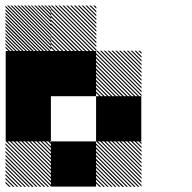

<svg xmlns="http://www.w3.org/2000/svg" viewBox="-21 -688 708 708"><path d="M500.8 -155.8 489.2 -167.5H495L500.8 -161.7ZM500.8 -141.7 475 -167.5H480.8L500.8 -147.5ZM500.8 -127.5 460.8 -167.5H466.7L500.8 -133.3ZM500.8 -113.3 446.7 -167.5H452.5L500.8 -119.2ZM500.8 -99.2 432.5 -167.5H438.3L500.8 -105ZM500.8 -85 418.3 -167.5H424.2L500.8 -90.8ZM500.8 -70.8 404.2 -167.5H410L500.8 -76.7ZM500.8 -56.7 390 -167.5H395.8L500.8 -62.5ZM500.8 -42.5 375.8 -167.5H381.7L500.8 -48.3ZM500.8 -28.3 361.7 -167.5H367.5L500.8 -34.2ZM500.8 -14.2 347.5 -167.5H353.3L500.8 -20ZM500.8 0 333.3 -167.5H339.2L500.8 -5.8ZM487.5 0.8 332.5 -154.2V-160L493.3 0.8ZM473.3 0.8 332.5 -140V-145.8L479.2 0.8ZM459.2 0.8 332.5 -125.8V-131.7L465 0.8ZM445 0.8 332.5 -111.7V-117.5L450.8 0.8ZM430 0.8 332.5 -96.7V-103.3L436.7 0.8ZM416.7 0.8 332.5 -83.3V-89.2L422.5 0.8ZM402.5 0.8 332.5 -69.2V-75L408.3 0.8ZM388.3 0.8 332.5 -55V-60.8L394.2 0.8ZM374.2 0.8 332.5 -40.8V-46.7L380 0.8ZM360 0.8 332.5 -26.7V-32.5L365.8 0.8ZM345.8 0.8 332.5 -12.5V-18.3L351.7 0.8ZM167.5 -155.8 155.8 -167.5H161.7L167.5 -161.7ZM167.5 -141.7 141.7 -167.5H147.5L167.5 -147.5ZM167.5 -127.5 127.5 -167.5H133.3L167.5 -133.3ZM167.5 -113.3 113.3 -167.5H119.2L167.5 -119.2ZM167.5 -99.2 99.2 -167.5H105L167.5 -105ZM167.5 -85 85 -167.5H90.8L167.5 -90.8ZM167.5 -70.8 70.8 -167.5H76.7L167.5 -76.7ZM167.5 -56.7 56.7 -167.5H62.5L167.5 -62.5ZM167.5 -42.5 42.5 -167.5H48.3L167.5 -48.3ZM167.5 -28.3 28.3 -167.5H34.2L167.5 -34.2ZM167.5 -14.2 14.2 -167.5H20L167.5 -20ZM167.5 0 0 -167.5H5.8L167.5 -5.8ZM154.2 0.8 -0.8 -154.2V-160L160 0.8ZM140 0.8 -0.8 -140V-145.8L145.8 0.8ZM125.8 0.8 -0.8 -125.8V-131.7L131.7 0.8ZM111.7 0.8 -0.8 -111.7V-117.5L117.5 0.8ZM96.7 0.8 -0.8 -96.7V-103.3L103.3 0.8ZM83.3 0.8 -0.8 -83.3V-89.2L89.2 0.8ZM69.2 0.8 -0.8 -69.2V-75L75 0.8ZM55 0.8 -0.8 -55V-60.8L60.8 0.8ZM40.8 0.8 -0.8 -40.8V-46.7L46.7 0.8ZM26.7 0.8 -0.8 -26.7V-32.5L32.5 0.8ZM12.5 0.8 -0.8 -12.5V-18.3L18.3 0.8ZM500.8 -489.2 489.2 -500.8H495L500.8 -495ZM500.8 -475 475 -500.8H480.8L500.8 -480.8ZM500.8 -460.8 460.8 -500.8H466.7L500.8 -466.7ZM500.8 -446.7 446.7 -500.8H452.5L500.8 -452.5ZM500.8 -432.5 432.5 -500.8H438.3L500.8 -438.3ZM500.8 -418.3 418.3 -500.8H424.2L500.8 -424.2ZM500.8 -404.2 404.2 -500.8H410L500.8 -410ZM500.8 -390 390 -500.8H395.8L500.8 -395.8ZM500.8 -375.8 375.8 -500.8H381.7L500.8 -381.7ZM500.8 -361.7 361.7 -500.8H367.5L500.8 -367.5ZM500.8 -347.5 347.5 -500.8H353.3L500.8 -353.3ZM500.8 -333.3 333.3 -500.8H339.2L500.8 -339.2ZM487.5 -332.5 332.5 -487.5V-493.3L493.3 -332.5ZM473.3 -332.5 332.5 -473.3V-479.2L479.2 -332.5ZM459.2 -332.5 332.5 -459.2V-465L465 -332.5ZM445 -332.5 332.5 -445V-450.8L450.8 -332.5ZM430 -332.5 332.5 -430V-436.7L436.7 -332.5ZM416.7 -332.5 332.5 -416.7V-422.5L422.5 -332.5ZM402.5 -332.5 332.5 -402.5V-408.3L408.3 -332.5ZM388.3 -332.5 332.5 -388.3V-394.2L394.2 -332.5ZM374.2 -332.5 332.5 -374.2V-380L380 -332.5ZM360 -332.5 332.5 -360V-365.8L365.8 -332.5ZM345.8 -332.5 332.5 -345.8V-351.7L351.7 -332.5ZM334.2 -655.8 322.5 -667.5H328.3L334.2 -661.7ZM334.2 -641.7 308.3 -667.5H314.2L334.2 -647.5ZM334.2 -627.5 294.2 -667.5H300L334.2 -633.3ZM334.2 -613.3 280 -667.5H285.8L334.2 -619.2ZM334.2 -599.2 265.8 -667.5H271.7L334.2 -605ZM334.2 -585 251.7 -667.5H257.5L334.2 -590.8ZM334.2 -570.8 237.5 -667.5H243.3L334.2 -576.7ZM334.2 -556.7 223.3 -667.5H229.2L334.2 -562.5ZM334.2 -542.5 209.2 -667.5H215L334.2 -548.3ZM334.2 -528.3 195 -667.5H200.8L334.2 -534.2ZM334.2 -514.2 180.8 -667.5H186.7L334.2 -520ZM334.2 -500 166.7 -667.5H172.5L334.2 -505.8ZM320.8 -499.2 165.8 -654.2V-660L326.7 -499.2ZM306.7 -499.2 165.8 -640V-645.8L312.5 -499.2ZM292.5 -499.2 165.8 -625.8V-631.7L298.3 -499.2ZM278.3 -499.2 165.8 -611.7V-617.5L284.2 -499.2ZM263.3 -499.2 165.8 -596.7V-603.3L270 -499.2ZM250 -499.2 165.8 -583.3V-589.2L255.8 -499.2ZM235.8 -499.2 165.8 -569.2V-575L241.7 -499.2ZM221.7 -499.2 165.8 -555V-560.8L227.5 -499.2ZM207.5 -499.2 165.8 -540.8V-546.7L213.3 -499.2ZM193.3 -499.2 165.8 -526.7V-532.5L199.2 -499.2ZM179.2 -499.2 165.8 -512.5V-518.3L185 -499.2ZM167.5 -655 155 -667.5H160.8L167.5 -660.8ZM167.5 -642.5 142.5 -667.5H148.3L167.5 -648.3ZM167.5 -630 130 -667.5H135.8L167.5 -635.8ZM167.5 -617.5 117.5 -667.5H123.3L167.5 -623.3ZM167.5 -605 105 -667.5H110.8L167.5 -610.8ZM167.5 -592.5 92.5 -667.5H97.5L167.5 -597.5ZM167.5 -580 80 -667.5H85.8L167.5 -585.8ZM167.5 -567.5 67.5 -667.5H73.3L167.5 -573.3ZM167.5 -555 55 -667.5H60.8L167.5 -560.8ZM167.5 -542.5 42.5 -667.5H48.3L167.5 -548.3ZM167.5 -530 30 -667.5H35.8L167.5 -535.8ZM167.5 -517.5 17.5 -667.5H23.3L167.5 -523.3ZM167.5 -505 5 -667.5H10.8L167.5 -510.8ZM160.8 -499.2 -0.8 -660.8V-666.7L166.7 -499.2ZM148.3 -499.2 -0.8 -648.3V-654.2L154.2 -499.2ZM135.8 -499.2 -0.8 -635.8V-641.7L141.7 -499.2ZM123.3 -499.2 -0.8 -623.3V-629.2L129.2 -499.2ZM110.8 -499.2 -0.8 -610.8V-616.7L116.7 -499.2ZM97.5 -499.2 -0.8 -597.5V-604.2L104.2 -499.2ZM85.8 -499.2 -0.8 -585.8V-591.7L91.7 -499.2ZM73.3 -499.2 -0.8 -573.3V-579.2L79.2 -499.2ZM60.8 -499.2 -0.8 -560.8V-566.7L66.7 -499.2ZM48.3 -499.2 -0.8 -548.3V-554.2L54.2 -499.2ZM35.8 -499.2 -0.8 -535.8V-541.7L41.7 -499.2ZM23.3 -499.2 -0.8 -523.3V-529.2L29.2 -499.2ZM10.8 -499.2 -0.8 -510.8V-516.7L16.7 -499.2ZM166.7 -166.7H333.3V0H166.7ZM333.3 -333.3H500V-166.7H333.3ZM0 -333.3H166.7V-166.7H0ZM166.7 -500H333.3V-333.3H166.7ZM0 -500H333.3V-333.3H0ZM0 -500H166.7V-166.7H0Z"/></svg>

Font: 0xA000-Pixelated
Style: Pixelated
Weight: 400
Version: Version 0.1